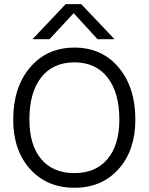

<svg xmlns="http://www.w3.org/2000/svg" viewBox="-20 -887 708 915"><path d="M293 -867.2H367.2L525.9 -700.2H444.8L331.1 -824.2L215.8 -700.2H134.8ZM43 -316.9Q43 -471.2 123.3 -565.7Q203.6 -660.2 335 -660.2Q465.3 -660.2 545.2 -565.7Q625 -471.2 625 -316.9Q625 -170.9 545.2 -81.5Q465.3 7.8 335 7.8Q203.6 7.8 123.3 -81.5Q43 -170.9 43 -316.9ZM548.8 -316.9Q548.8 -445.8 492.4 -517.8Q436 -589.8 335 -589.8Q232.4 -589.8 176.3 -518.1Q120.1 -446.3 120.1 -316.9Q120.1 -195.8 176.3 -128.9Q232.4 -62 335 -62Q436 -62 492.4 -129.2Q548.8 -196.3 548.8 -316.9Z"/></svg>

Font: Overused Grotesk
Style: Regular
Weight: 400
Version: Version 0.002